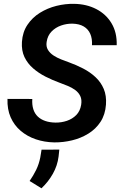

<svg xmlns="http://www.w3.org/2000/svg" viewBox="-20 -741 636 1013"><path d="M408.2 -188Q412.6 -215.3 403.6 -234.1Q394.5 -252.9 377 -265.9Q359.4 -278.8 337.4 -287.8Q315.4 -296.9 293.9 -304.7Q256.3 -318.4 220.2 -336.7Q184.1 -355 154.8 -380.4Q125.5 -405.8 109.1 -439.9Q92.8 -474.1 95.7 -520Q99.1 -571.8 124.8 -610.1Q150.4 -648.4 190.4 -673.3Q230.5 -698.2 277.6 -710Q324.7 -721.7 371.1 -720.7Q436.5 -719.7 488 -693.1Q539.6 -666.5 568.6 -617.9Q597.7 -569.3 595.7 -502.4H465.3Q467.3 -537.1 456.3 -562.3Q445.3 -587.4 421.9 -601.3Q398.4 -615.2 362.8 -616.2Q331.5 -616.7 302.2 -606.4Q272.9 -596.2 252 -574.7Q231 -553.2 226.1 -520Q222.2 -495.6 232.9 -478Q243.7 -460.4 262.5 -448.2Q281.2 -436 303 -427.5Q324.7 -418.9 342.8 -412.6Q382.3 -398.4 418.9 -379.4Q455.6 -360.4 483.9 -334Q512.2 -307.6 527.3 -272Q542.5 -236.3 539.1 -189Q535.2 -136.2 510.3 -98.1Q485.4 -60.1 446 -35.9Q406.7 -11.7 360.1 -0.5Q313.5 10.7 266.1 10.3Q214.4 9.3 168.9 -6.1Q123.5 -21.5 89.1 -50.8Q54.7 -80.1 36.1 -122.3Q17.6 -164.6 19.5 -219.2L150.4 -218.8Q148.4 -188 155.8 -164.8Q163.1 -141.6 179.2 -126.2Q195.3 -110.8 218.8 -102.8Q242.2 -94.7 272.5 -94.2Q303.7 -93.8 332.8 -103.5Q361.8 -113.3 382.3 -134Q402.8 -154.8 408.2 -188ZM293 48.3 289.1 84.5Q283.2 132.8 258.8 176Q234.4 219.2 198.7 252.4L136.2 213.9Q156.2 185.1 170.9 155Q185.5 125 192.4 90.3L199.2 48.8Z"/></svg>

Font: Roboto SemiBold
Style: Italic
Weight: 600
Designer: Christian Robertson
Foundry: Google
Version: Version 3.009; 2024